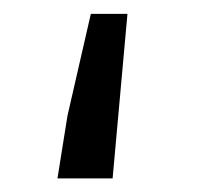

<svg xmlns="http://www.w3.org/2000/svg" viewBox="-20 -262 289 282"><path d="M64.4 0 79.1 -92 113.4 -241.6H167.2L145.4 0Z"/></svg>

Font: Source Sans 3 VF
Style: Regular
Weight: 200
Designer: Paul D. Hunt
Foundry: Adobe
Version: Version 3.046;hotconv 1.0.118;makeotfexe 2.5.65603